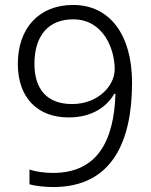

<svg xmlns="http://www.w3.org/2000/svg" viewBox="-20 -744 611 775"><path d="M513 -410C513 -604 423 -724 275 -724C138 -724 52 -631 52 -486C52 -350 131 -270 257 -270C354 -270 412 -315 441 -365H446C440 -171 370 -46 194 -46C160 -46 123 -51 99 -60V0C123 7 164 11 195 11C432 11 513 -172 513 -410ZM275 -666C397 -666 443 -547 443 -464C443 -399 377 -324 271 -324C168 -324 119 -386 119 -486C119 -604 179 -666 275 -666Z"/></svg>

Font: Noto Sans Thaana Light
Style: Regular
Weight: 300
Designer: David Williams
Foundry: Google Inc.
Version: Version 3.001